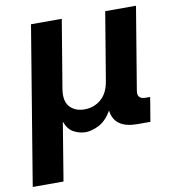

<svg xmlns="http://www.w3.org/2000/svg" viewBox="-99 -619 812 897"><g transform="rotate(-10 306.5 -171.0)"><path d="M-16.1 204.1 107.9 -545.9H253.9L200.2 -223.1Q190.9 -166 216.1 -138.4Q241.2 -110.8 285.6 -110.8Q330.6 -110.8 363.8 -138.9Q397 -167 406.2 -223.1L460 -545.9H606L541 -154.3Q534.2 -114.7 575.7 -114.7H597.2L578.1 0H516.6Q407.2 0 397 -85.4Q370.1 -39.6 335.4 -22.2Q300.8 -4.9 272 -4.9Q244.1 -4.9 216.6 -19.3Q189 -33.7 175.3 -71.8L129.9 204.1Z"/></g></svg>

Font: Inter
Style: Bold Italic
Weight: 700
Italic angle: -9.39999°
Designer: Rasmus Andersson
Foundry: rsms
Version: Version 4.001;git-9221beed3